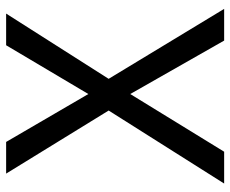

<svg xmlns="http://www.w3.org/2000/svg" viewBox="-84 -686 769 642"><g transform="rotate(-90 301.0 -364.5)"><path d="M115.2 0 308.1 -314 486.8 0H592.8L358.9 -386.2L577.1 -729H471.2L308.1 -454.1L147.9 -729H42L252.9 -386.2L8.8 0Z"/></g></svg>

Font: Hack Dev
Style: Regular
Weight: 400
Designer: Christopher Simpkins
Foundry: Christopher Simpkins
Version: Version 2.0315